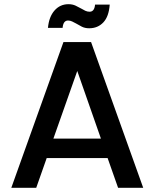

<svg xmlns="http://www.w3.org/2000/svg" viewBox="-20 -897 737 917"><path d="M494 -142H203L153 0H34L283 -696H415L664 0H544ZM349 -558 235 -235H462ZM209 -764Q214 -817 240.5 -847Q267 -877 307 -877Q326 -877 341 -870Q356 -863 370 -855Q378 -850 387.5 -845.5Q397 -841 408 -841Q431 -841 434 -875H504Q500 -818 473.5 -790Q447 -762 406 -762Q386 -762 371 -769.5Q356 -777 343 -785Q334 -790 324.5 -794.5Q315 -799 305 -799Q282 -799 279 -764Z"/></svg>

Font: SVN-Poppins Medium
Style: Regular
Weight: 500
Designer: Ninad Kale (Devanagari), Jonny Pinhorn (Latin)
Foundry: Indian Type Foundry
Version: Version 3.002 2017; ttfautohint (v1.8.3)